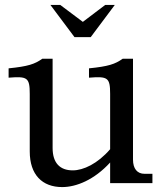

<svg xmlns="http://www.w3.org/2000/svg" viewBox="-20 -745 670 781"><path d="M194 -143V-506H152C121 -484 94 -475 15 -467V-429C91 -435 101 -430 101 -363V-129C101 -34 152 16 233 16C290 16 363 -13 428 -84V0H600V-38H568C538 -38 521 -59 521 -96V-506H479C448 -484 421 -475 342 -467V-429C418 -435 428 -430 428 -363V-138C377 -79 319 -52 276 -52C223 -52 194 -83 194 -143ZM185 -725 283 -594H349L447 -725H408L317 -656L225 -725Z"/></svg>

Font: LT Superior Serif Medium
Style: Regular
Weight: 500
Designer: Daniel Lyons
Foundry: LyonsType
Version: Version 2.120;FEAKit 1.0